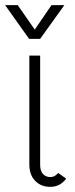

<svg xmlns="http://www.w3.org/2000/svg" viewBox="-34 -716 293 746"><path d="M162 -28Q179 -28 192 -44L223 -22Q200 10 161 10Q125 10 102.5 -13.5Q80 -37 80 -77V-500H122V-76Q122 -52 133 -40Q144 -28 162 -28ZM35 -696 101 -601 166 -696H216L122 -565H79L-14 -696Z"/></svg>

Font: Bellota Text Light
Style: Regular
Weight: 300
Designer: Kemie Guaida
Foundry: Kemie Guaida
Version: Version 4.001